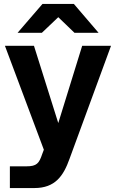

<svg xmlns="http://www.w3.org/2000/svg" viewBox="-20 -752 587 972"><path d="M30 200H154C259 200 301 139 332 52L542 -520H396L275 -129L152 -520H5L202 6L194 27C178 75 166 90 114 90H30ZM69 -586H192L275 -665L357 -586H479L354 -732H195Z"/></svg>

Font: Aspekta 650
Style: Regular
Weight: 650
Designer: Ivo Dolenc
Version: Version 2.000